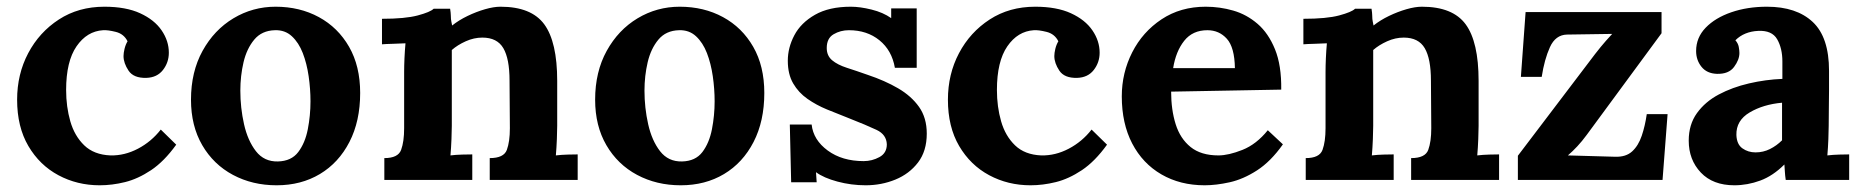

<svg xmlns="http://www.w3.org/2000/svg" viewBox="-20 -536 5545 572"><path d="M277 16Q210 16 154 -14Q98 -44 64.5 -101Q31 -158 31 -239Q31 -315 64 -377.5Q97 -440 155.5 -478Q214 -516 291 -516Q355 -516 397.5 -496.5Q440 -477 461.5 -445.5Q483 -414 483 -379Q483 -350 465.5 -327.5Q448 -305 416 -304Q378 -303 363 -325.5Q348 -348 348 -369Q348 -378 351 -390.5Q354 -403 360 -413Q349 -435 325 -441Q301 -447 287 -446Q239 -443 208 -398Q177 -353 177 -268Q177 -218 189.5 -174.5Q202 -131 231 -103Q260 -75 309 -73Q351 -72 391 -93Q431 -114 459 -150L505 -105Q469 -55 430 -29Q391 -3 352.5 6.5Q314 16 277 16Z M804 16Q732 16 674 -15Q616 -46 582.5 -103.5Q549 -161 549 -239Q549 -322 583.5 -384.5Q618 -447 675.5 -481.5Q733 -516 801 -516Q873 -516 930 -485Q987 -454 1020 -396.5Q1053 -339 1053 -259Q1053 -175 1021 -113Q989 -51 933 -17.5Q877 16 804 16ZM808 -55Q848 -56 868.5 -83Q889 -110 897 -151Q905 -192 905 -234Q905 -271 899.5 -309Q894 -347 882 -378Q870 -409 849.5 -428Q829 -447 799 -446Q760 -445 737.5 -418Q715 -391 705.5 -350.5Q696 -310 696 -266Q696 -215 707 -166Q718 -117 742.5 -85.5Q767 -54 808 -55Z M1125 0V-65Q1166 -65 1175 -89.5Q1184 -114 1184 -154V-322Q1184 -340 1185 -362.5Q1186 -385 1188 -407Q1172 -406 1150.5 -405.5Q1129 -405 1118 -404V-480Q1187 -480 1224.5 -490Q1262 -500 1272 -510H1321Q1323 -497 1323 -491Q1323 -485 1323.5 -479.5Q1324 -474 1327 -460Q1347 -476 1373 -488.5Q1399 -501 1425 -508.5Q1451 -516 1471 -516Q1563 -516 1601.5 -463.5Q1640 -411 1640 -295V-161Q1640 -147 1639 -121.5Q1638 -96 1636 -73Q1653 -75 1672 -75.5Q1691 -76 1701 -76V0H1439V-65Q1481 -65 1490 -89.5Q1499 -114 1499 -154L1498 -296Q1498 -361 1479.5 -392.5Q1461 -424 1417 -424Q1392 -424 1367.5 -413Q1343 -402 1326 -387V-161Q1326 -147 1325 -121.5Q1324 -96 1322 -73Q1338 -75 1357.5 -75.5Q1377 -76 1387 -76V0Z M2008 16Q1936 16 1878 -15Q1820 -46 1786.5 -103.5Q1753 -161 1753 -239Q1753 -322 1787.5 -384.5Q1822 -447 1879.5 -481.5Q1937 -516 2005 -516Q2077 -516 2134 -485Q2191 -454 2224 -396.5Q2257 -339 2257 -259Q2257 -175 2225 -113Q2193 -51 2137 -17.5Q2081 16 2008 16ZM2012 -55Q2052 -56 2072.5 -83Q2093 -110 2101 -151Q2109 -192 2109 -234Q2109 -271 2103.5 -309Q2098 -347 2086 -378Q2074 -409 2053.5 -428Q2033 -447 2003 -446Q1964 -445 1941.5 -418Q1919 -391 1909.5 -350.5Q1900 -310 1900 -266Q1900 -215 1911 -166Q1922 -117 1946.5 -85.5Q1971 -54 2012 -55Z M2559 16Q2516 16 2475 5Q2434 -6 2411 -23L2413 7H2337L2333 -165H2398Q2403 -119 2446 -87.5Q2489 -56 2553 -56Q2578 -56 2600 -68Q2622 -80 2622 -106Q2621 -135 2591.5 -149Q2562 -163 2506 -185Q2475 -197 2443.5 -210Q2412 -223 2385.5 -241.5Q2359 -260 2343 -287.5Q2327 -315 2327 -355Q2327 -394 2346.5 -431Q2366 -468 2408 -492Q2450 -516 2515 -516Q2542 -516 2576.5 -507.5Q2611 -499 2635 -482V-511H2711V-334H2646Q2637 -386 2600 -416Q2563 -446 2509 -446Q2484 -446 2463.5 -434Q2443 -422 2443 -393Q2443 -370 2459 -356.5Q2475 -343 2503 -334Q2531 -325 2565 -313Q2616 -296 2655.5 -273Q2695 -250 2718 -217.5Q2741 -185 2741 -138Q2741 -86 2715 -52Q2689 -18 2647.5 -1Q2606 16 2559 16Z M3050 16Q2983 16 2927 -14Q2871 -44 2837.5 -101Q2804 -158 2804 -239Q2804 -315 2837 -377.5Q2870 -440 2928.5 -478Q2987 -516 3064 -516Q3128 -516 3170.5 -496.5Q3213 -477 3234.5 -445.5Q3256 -414 3256 -379Q3256 -350 3238.5 -327.5Q3221 -305 3189 -304Q3151 -303 3136 -325.5Q3121 -348 3121 -369Q3121 -378 3124 -390.5Q3127 -403 3133 -413Q3122 -435 3098 -441Q3074 -447 3060 -446Q3012 -443 2981 -398Q2950 -353 2950 -268Q2950 -218 2962.5 -174.5Q2975 -131 3004 -103Q3033 -75 3082 -73Q3124 -72 3164 -93Q3204 -114 3232 -150L3278 -105Q3242 -55 3203 -29Q3164 -3 3125.5 6.5Q3087 16 3050 16Z M3569 16Q3496 16 3440 -16.5Q3384 -49 3353 -108.5Q3322 -168 3322 -249Q3322 -319 3353 -380Q3384 -441 3440.5 -478.5Q3497 -516 3572 -516Q3614 -516 3654 -504.5Q3694 -493 3726.5 -465Q3759 -437 3778.5 -389Q3798 -341 3797 -269L3469 -263Q3469 -209 3482.5 -166Q3496 -123 3527 -98Q3558 -73 3610 -73Q3640 -73 3681.5 -89.5Q3723 -106 3757 -148L3802 -106Q3766 -55 3725 -28.5Q3684 -2 3643.5 7Q3603 16 3569 16ZM3475 -333H3659Q3658 -395 3635 -420.5Q3612 -446 3577 -446Q3533 -446 3508 -414.5Q3483 -383 3475 -333Z M3870 0V-65Q3911 -65 3920 -89.5Q3929 -114 3929 -154V-322Q3929 -340 3930 -362.5Q3931 -385 3933 -407Q3917 -406 3895.5 -405.5Q3874 -405 3863 -404V-480Q3932 -480 3969.5 -490Q4007 -500 4017 -510H4066Q4068 -497 4068 -491Q4068 -485 4068.5 -479.5Q4069 -474 4072 -460Q4092 -476 4118 -488.5Q4144 -501 4170 -508.5Q4196 -516 4216 -516Q4308 -516 4346.5 -463.5Q4385 -411 4385 -295V-161Q4385 -147 4384 -121.5Q4383 -96 4381 -73Q4398 -75 4417 -75.5Q4436 -76 4446 -76V0H4184V-65Q4226 -65 4235 -89.5Q4244 -114 4244 -154L4243 -296Q4243 -361 4224.5 -392.5Q4206 -424 4162 -424Q4137 -424 4112.5 -413Q4088 -402 4071 -387V-161Q4071 -147 4070 -121.5Q4069 -96 4067 -73Q4083 -75 4102.5 -75.5Q4122 -76 4132 -76V0Z M4502 0V-72L4732 -375Q4749 -397 4764 -414Q4779 -431 4783 -435L4648 -433Q4614 -432 4597.5 -395.5Q4581 -359 4573 -307H4511L4525 -500H4930V-437L4707 -134Q4693 -115 4679 -100Q4665 -85 4651 -73L4792 -69Q4824 -68 4842.5 -85Q4861 -102 4871 -131.5Q4881 -161 4886 -196H4948L4933 0Z M5300 0Q5298 -14 5297.5 -23.5Q5297 -33 5296 -46Q5262 -12 5224 2Q5186 16 5147 16Q5083 16 5047 -22Q5011 -60 5011 -117Q5011 -165 5035.5 -199Q5060 -233 5100.5 -254.5Q5141 -276 5190.5 -287.5Q5240 -299 5290 -301V-353Q5290 -392 5274.5 -419Q5259 -446 5218 -444Q5176 -442 5150 -416Q5158 -407 5160 -396.5Q5162 -386 5162 -378Q5162 -358 5146 -336.5Q5130 -315 5095 -316Q5065 -317 5049 -337Q5033 -357 5033 -384Q5033 -424 5061.5 -453.5Q5090 -483 5138 -499.5Q5186 -516 5244 -516Q5332 -516 5380.5 -470.5Q5429 -425 5429 -325Q5429 -291 5429 -267Q5429 -243 5428.5 -219Q5428 -195 5428 -161Q5428 -147 5427 -121.5Q5426 -96 5424 -73Q5441 -75 5460 -75.5Q5479 -76 5489 -76V0ZM5289 -230Q5233 -225 5192.5 -201Q5152 -177 5153 -134Q5154 -106 5171 -94Q5188 -82 5210 -82Q5233 -82 5253 -92Q5273 -102 5289 -118Z"/></svg>

Font: Lora
Style: Bold
Weight: 700
Designer: Olga Karpushina, Alexei Vanyashin (Cyrillic)
Foundry: Cyreal
Version: Version 3.006; ttfautohint (v1.8.4.7-5d5b);gftools[0.9.30]